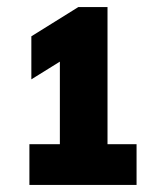

<svg xmlns="http://www.w3.org/2000/svg" viewBox="-20 -830 440 542"><path d="M63 -308V-423H149V-656L68.5 -606V-727.5L201 -810H283.5V-423H365.5V-308Z"/></svg>

Font: Encode Sans Cnd XBd
Style: Regular
Weight: 800
Width: 3
Designer: Multiple Designers
Foundry: Impallari Type
Version: Version 3.002; ttfautohint (v1.8.3) -l 8 -r 50 -G 200 -x 14 